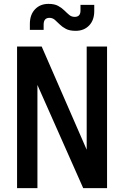

<svg xmlns="http://www.w3.org/2000/svg" viewBox="-20 -970 640 990"><path d="M68 0V-730H195L427 -198V-730H532V0H409L173 -532V0ZM370 -811Q339 -811 320 -821Q301 -831 288 -844Q275 -857 263 -867.5Q251 -878 235 -878Q205 -878 205 -843V-816H134V-847Q134 -894 160.5 -922Q187 -950 230 -950Q261 -950 280 -939.5Q299 -929 312 -916Q325 -903 337 -893Q349 -883 365 -883Q395 -883 395 -915V-945H466V-913Q466 -866 439.5 -838.5Q413 -811 370 -811Z"/></svg>

Font: Tiny SemiBold
Style: Regular
Weight: 600
Designer: Philipp Nurullin, Konstantin Bulenkov
Foundry: JetBrains
Version: Version 2.251; ttfautohint (v1.8.4.7-5d5b)